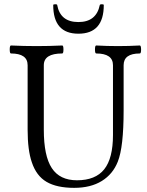

<svg xmlns="http://www.w3.org/2000/svg" viewBox="-20 -883 700 916"><path d="M354 -722.2Q233.9 -722.2 233.9 -858.9Q233.9 -862.8 244.1 -862.8Q252.9 -862.8 252.9 -858.9Q267.6 -777.8 354 -777.8Q439.5 -777.8 456.1 -858.9Q457 -862.8 465.8 -862.8Q475.1 -862.8 475.1 -858.9Q475.1 -722.2 354 -722.2ZM334 13.2Q251 13.2 202.1 -15.4Q153.3 -43.9 131.8 -108.9Q111.8 -166.5 111.8 -264.2V-571.8Q111.8 -627.9 32.2 -627.9Q26.4 -627.9 26.4 -647Q26.4 -666 32.2 -666Q93.8 -663.1 154.8 -663.1Q215.3 -663.1 276.9 -666Q282.7 -666 282.7 -647Q282.7 -627.9 276.9 -627.9Q189 -627.9 189 -571.8V-264.2Q189 -139.2 227.1 -81.1Q265.1 -22.9 347.2 -22.9Q435.5 -22.9 477.3 -75.4Q519 -127.9 519 -238.8V-571.8Q519 -627.9 439 -627.9Q433.1 -627.9 433.1 -647Q433.1 -666 439 -666Q491.7 -663.1 543 -663.1Q594.2 -663.1 647 -666Q652.8 -666 653.1 -647Q653.3 -627.9 647 -627.9Q569.8 -627.9 569.8 -571.8V-356Q569.8 -181.2 542 -111.8Q518.6 -52.2 465.6 -19.5Q412.6 13.2 334 13.2Z"/></svg>

Font: Junicode SmCond
Style: Regular
Weight: 400
Width: 4
Designer: Peter S. Baker
Version: Version 2.206